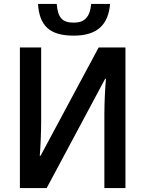

<svg xmlns="http://www.w3.org/2000/svg" viewBox="-20 -955 737 975"><path d="M539 -935H443C437 -867 408 -840 355 -840C297 -840 274 -864 268 -935H173C180 -828 228 -774 354 -774C476 -774 530 -831 539 -935ZM81 -714V0H217L514 -555H518C514 -512 510 -433 510 -376V0H617V-714H481L186 -164H182C186 -212 189 -287 189 -340V-714Z"/></svg>

Font: Noto Sans UI SemiCondensed Medium
Style: Regular
Weight: 500
Width: 4
Designer: Monotype Design Team
Foundry: Monotype Imaging Inc.
Version: Version 1.901